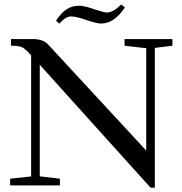

<svg xmlns="http://www.w3.org/2000/svg" viewBox="-20 -840 824 870"><path d="M438.5 -733.4Q416.5 -733.4 370.6 -749.5Q325.2 -765.6 301.8 -765.6Q277.3 -765.6 249 -732.9L233.9 -746.1Q255.9 -780.3 280.5 -797.1Q305.2 -814 337.9 -814Q362.3 -814 404.8 -798.8Q451.7 -783.2 464.4 -783.2Q493.2 -783.2 528.8 -819.8L545.9 -806.2Q497.6 -733.4 438.5 -733.4ZM25.9 0V-30.3L121.1 -40.5V-589.8L117.7 -593.3Q94.7 -619.1 79.8 -626Q64.9 -632.8 29.8 -632.8V-663.1H127Q175.3 -663.1 197.3 -639.2L642.6 -157.7V-621.6L544.4 -632.8V-663.1H761.2V-632.8L681.6 -623V10.3H662.1L160.2 -546.4V-41L251.5 -30.3V0Z"/></svg>

Font: Elstob 10pt
Style: Regular
Weight: 400
Designer: Peter S. Baker
Version: Version 1.015